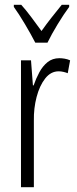

<svg xmlns="http://www.w3.org/2000/svg" viewBox="-20 -785 323 805"><path d="M229 -541Q239 -541 251 -539Q263 -537 274 -532L264 -478Q257 -481 246.5 -483.5Q236 -486 226 -486Q193 -486 169.5 -456Q146 -426 133.5 -378.5Q121 -331 122 -279V0H68V-532H110L118 -427H121Q131 -456 145 -482Q159 -508 179.5 -524.5Q200 -541 229 -541ZM128 -606Q110 -641 84.5 -684Q59 -727 38 -756V-765H69Q88 -744 110.5 -714Q133 -684 154 -655Q176 -686 195 -710Q214 -734 239 -765H270V-756Q247 -725 221.5 -683Q196 -641 179 -606Z"/></svg>

Font: Noto Sans Sinhala UI ExtraCondensed Light
Style: Regular
Weight: 300
Width: 2
Designer: Jelle Bosma - Monotype Design Team
Foundry: Monotype Imaging Inc.
Version: Version 2.006; ttfautohint (v1.8.4.7-5d5b)